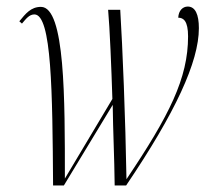

<svg xmlns="http://www.w3.org/2000/svg" viewBox="-20 -566 659 586"><path d="M142 0H175L324 -246C325 -163 329 -89 330 0H365C515 -222 587 -377 587 -480C587 -522 576 -546 553 -546C538 -546 525 -534 524 -512C540 -512 554 -502 554 -455C554 -327 497 -214 366 -19C363 -202 354 -423 347 -536H310C315 -481 320 -359 323 -264L178 -21C178 -262 179 -545 105 -545C74 -545 58 -524 39 -501L47 -494C59 -508 69 -522 85 -522C138 -522 140 -285 142 0Z"/></svg>

Font: Noto Serif Display ExtraCondensed ExtraLight
Style: Italic
Weight: 200
Width: 2
Italic angle: -12°
Designer: Monotype Design Team
Foundry: Monotype Imaging Inc.
Version: Version 2.009